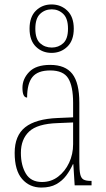

<svg xmlns="http://www.w3.org/2000/svg" viewBox="-20 -834 475 864"><path d="M166 10Q113 10 79.5 -28.5Q46 -67 46 -146Q46 -224 93.5 -261.5Q141 -299 240 -303L309 -306V-371Q309 -446 287 -481.5Q265 -517 206 -517Q150 -517 126 -487.5Q102 -458 102 -395Q81 -395 81 -439Q81 -479 111.5 -510.5Q142 -542 206 -542Q274 -542 305.5 -501.5Q337 -461 337 -372V-105Q337 -68 341 -50Q345 -32 356 -26Q367 -20 388 -20H392V0H316L310 -95H308Q296 -68 278 -44Q260 -20 233 -5Q206 10 166 10ZM169 -15Q210 -15 241.5 -39Q273 -63 291 -101.5Q309 -140 309 -185V-283L239 -280Q148 -277 111 -242Q74 -207 74 -146Q74 -90 96.5 -52.5Q119 -15 169 -15ZM212 -596Q170 -596 141.5 -624Q113 -652 113 -705Q113 -758 141.5 -786Q170 -814 212 -814Q254 -814 283 -786Q312 -758 312 -705Q312 -652 283 -624Q254 -596 212 -596ZM213 -620Q243 -620 264.5 -639.5Q286 -659 286 -705Q286 -751 264.5 -771.5Q243 -792 213 -792Q182 -792 160.5 -771.5Q139 -751 139 -705Q139 -659 160.5 -639.5Q182 -620 213 -620Z"/></svg>

Font: Noto Serif Tamil Condensed Thin
Style: Regular
Weight: 100
Width: 3
Designer: Indian Type Foundry, Tom Grace, and the Monotype Design Team
Foundry: Monotype Imaging Inc.
Version: Version 2.004; ttfautohint (v1.8.4.7-5d5b)